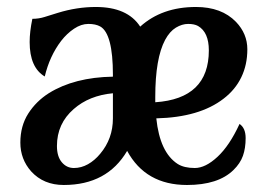

<svg xmlns="http://www.w3.org/2000/svg" viewBox="-20 -523 781 553"><path d="M65.4 -401.9Q65.4 -431.6 73.2 -468.8Q91.8 -468.8 108.4 -474.1L146 -485.8Q201.2 -502.9 255.9 -502.9Q347.2 -502.9 383.8 -446.3Q446.3 -502.9 544.4 -502.9Q618.2 -502.9 659.7 -460Q692.4 -425.8 692.4 -381.1Q692.4 -336.4 675 -300.5Q657.7 -264.6 624 -238.8Q554.7 -185.1 430.2 -182.1Q440.4 -84 491.7 -50.8Q510.3 -39.1 541 -39.1Q571.8 -39.1 606.4 -71.3Q641.1 -103.5 669.9 -166Q687.5 -154.3 687.5 -125.2Q687.5 -96.2 679.7 -74.2Q671.9 -52.2 652.3 -33.2Q608.4 9.8 518.6 9.8Q399.4 9.8 346.2 -88.4Q288.6 9.8 163.6 9.8Q105.5 9.8 69.8 -29.3Q38.6 -64.5 38.6 -112.3Q38.6 -160.2 61.3 -195.8Q84 -231.4 121.1 -254.9Q194.3 -300.3 305.2 -302.2V-307.6Q305.2 -426.3 268.6 -446.8Q255.4 -454.1 234.6 -454.1Q213.9 -454.1 193.4 -440.4Q172.9 -426.8 156.2 -405.3Q123 -361.8 108.9 -302.7Q65.4 -328.6 65.4 -401.9ZM427.2 -228.5Q581.5 -238.8 581.5 -377.9Q581.5 -430.2 550.3 -448.2Q539.6 -454.1 522 -454.1Q504.4 -454.1 486.6 -443.4Q468.8 -432.6 455.6 -408.2Q427.2 -355 427.2 -243.7ZM268.6 -80.1Q305.2 -123.5 305.2 -182.1V-254.4Q236.8 -248 192.4 -209Q144 -167 144 -102.5Q144 -72.3 158 -55.7Q171.9 -39.1 192.9 -39.1Q213.9 -39.1 233.4 -50Q252.9 -61 268.6 -80.1Z"/></svg>

Font: Amarante
Style: Regular
Weight: 400
Designer: Karolina Lach
Foundry: Sorkin Type Co.
Version: Version 1.001